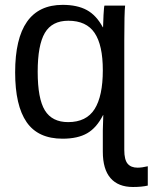

<svg xmlns="http://www.w3.org/2000/svg" viewBox="-20 -558 625 786"><path d="M400.9 -23.9 402.8 -86.9H401.9Q375.5 -34.7 336.9 -12.5Q298.3 9.8 236.3 9.8Q135.7 9.8 88.9 -58.1Q42 -126 42 -261.7Q42 -538.1 236.3 -538.1Q296.4 -538.1 335.4 -516.8Q374.5 -495.6 400.9 -446.3H401.9Q401.9 -460.9 403.8 -496.8Q405.8 -532.7 407.7 -535.2H492.2Q488.8 -506.3 488.8 -391.1V56.2Q488.8 95.7 502.4 112.1Q516.1 128.4 543 128.4Q561.5 128.4 585 122.6V201.7Q560.5 207.5 524.4 207.5Q463.9 207.5 432.4 171.1Q400.9 134.8 400.9 63ZM400.9 -270.5Q400.9 -373.5 367.2 -423.3Q333.5 -473.1 259.8 -473.1Q192.9 -473.1 163.6 -423.3Q134.3 -373.5 134.3 -264.6Q134.3 -153.8 163.8 -106Q193.4 -58.1 258.8 -58.1Q333.5 -58.1 367.2 -111.3Q400.9 -164.6 400.9 -270.5Z"/></svg>

Font: Arial
Style: Regular
Weight: 400
Designer: Steve Matteson
Foundry: Ascender Corporation
Version: Version 2.00.3